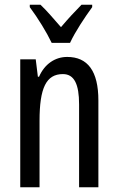

<svg xmlns="http://www.w3.org/2000/svg" viewBox="-20 -786 496 806"><path d="M367 -766H322C288 -731 270 -712 236 -672C206 -706 175 -743 150 -766H105V-756C140 -709 176 -650 197 -606H274C295 -652 337 -715 367 -756ZM262 -547C211 -547 167 -517 144 -464H139L130 -537H65V0H146V-279C146 -417 174 -475 244 -475C292 -475 312 -432 312 -348V0H393V-364C393 -488 348 -547 262 -547Z"/></svg>

Font: Noto Sans UI Condensed
Style: Regular
Weight: 400
Width: 3
Designer: Monotype Design Team
Foundry: Monotype Imaging Inc.
Version: Version 1.901